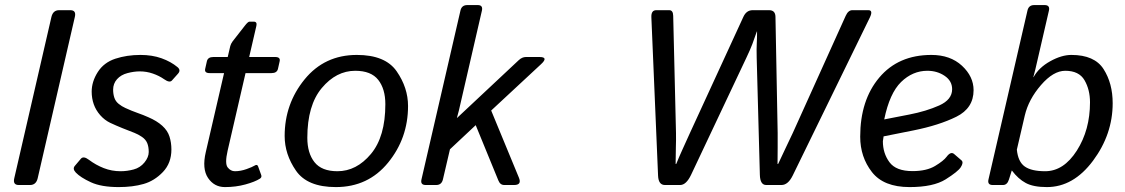

<svg xmlns="http://www.w3.org/2000/svg" viewBox="-20 -741 4505 769"><path d="M55.2 0Q30.8 0 37.1 -26.9L186 -673.3Q192.4 -700.2 216.8 -700.2H261.7Q286.1 -700.2 279.8 -673.3L130.9 -26.9Q124.5 0 100.1 0Z M283.7 -49.8Q269.5 -64.9 279.8 -76.7L304.2 -105.5Q314.5 -117.2 335.9 -101.1Q363.8 -80.1 395.8 -67.6Q427.7 -55.2 462.9 -55.2Q489.3 -55.2 515.4 -62.3Q541.5 -69.3 558.6 -90.3Q575.7 -111.3 575.7 -132.3Q575.7 -153.3 569.6 -168Q563.5 -182.6 548.3 -192.9Q533.2 -203.1 518.1 -209Q497.6 -216.8 470.9 -227.5Q444.3 -238.3 421.4 -249Q398.9 -259.8 381.3 -279.8Q363.8 -299.8 355.5 -323.5Q347.2 -347.2 347.2 -374Q347.2 -414.1 371.6 -452.4Q396 -490.7 442.1 -505.9Q488.3 -521 542.5 -521Q589.4 -521 627 -507.6Q664.6 -494.1 690.9 -472.2Q705.6 -460 692.9 -445.8L668.5 -418.5Q659.2 -408.2 637.2 -423.8Q617.7 -437.5 592.3 -446.3Q566.9 -455.1 540 -455.1Q516.6 -455.1 490.5 -448.2Q464.4 -441.4 448.7 -423.8Q433.1 -406.2 433.1 -381.8Q433.1 -364.3 438 -349.6Q442.9 -335 455.3 -325Q467.8 -314.9 481.9 -308.6Q507.3 -296.9 531 -288.6Q554.7 -280.3 574.2 -271.5Q608.4 -256.8 629.9 -237.3Q651.4 -217.8 658.9 -193.8Q666.5 -169.9 666.5 -142.1Q666.5 -87.9 632.6 -52.2Q598.6 -16.6 555.2 -4.2Q511.7 8.3 455.6 8.3Q385.7 8.3 344 -11Q302.2 -30.3 283.7 -49.8Z M819.8 -448.2Q797.9 -448.2 801.8 -465.3L808.6 -495.6Q812.5 -512.7 834.5 -512.7H892.1L902.3 -556.6Q904.8 -565.9 911.6 -575.2L960 -637.2Q973.1 -654.3 979 -654.3H996.1Q1010.7 -654.3 1006.8 -637.2L978 -512.7H1082Q1104 -512.7 1100.1 -495.6L1093.3 -465.3Q1089.4 -448.2 1067.4 -448.2H963.4L891.6 -137.2Q879.9 -85.9 891.8 -70.6Q903.8 -55.2 920.9 -55.2Q943.4 -55.2 967.3 -63.7Q991.2 -72.3 999.5 -77.6Q1010.3 -84.5 1013.7 -74.7L1026.4 -39.6Q1029.3 -30.8 1021 -25.4Q1001 -12.7 962.6 -2.2Q924.3 8.3 880.9 8.3Q837.9 8.3 813.2 -28.3Q788.6 -64.9 804.2 -131.8L877.4 -448.2Z M1120.1 -196.3Q1120.1 -325.2 1200 -423.1Q1279.8 -521 1409.2 -521Q1523.4 -521 1568.8 -455.3Q1614.3 -389.6 1614.3 -316.4Q1614.3 -187.5 1534.4 -89.6Q1454.6 8.3 1325.2 8.3Q1210.9 8.3 1165.5 -57.4Q1120.1 -123 1120.1 -196.3ZM1210.9 -189Q1210.9 -127.9 1239.5 -91.6Q1268.1 -55.2 1331.5 -55.2Q1407.7 -55.2 1465.6 -124.3Q1523.4 -193.4 1523.4 -323.7Q1523.4 -384.8 1494.9 -421.1Q1466.3 -457.5 1402.8 -457.5Q1326.7 -457.5 1268.8 -388.4Q1210.9 -319.3 1210.9 -189Z M1685.1 0Q1663.1 0 1668 -22L1824.2 -698.7Q1829.1 -720.7 1851.6 -720.7H1893.6Q1915 -720.7 1910.2 -698.7L1817.9 -298.3Q1814.5 -284.2 1810.1 -269H1811L2057.6 -500Q2071.3 -512.7 2086.4 -512.7H2140.6Q2178.2 -512.7 2147 -483.9L1947.3 -298.3L2058.6 -28.8Q2070.3 0 2039.1 0H1999.5Q1983.4 0 1976.1 -18.1L1885.3 -239.7L1782.2 -143.1L1753.9 -22Q1748.5 0 1727.1 0Z M2588.9 -670.9Q2587.4 -700.2 2608.4 -700.2H2660.6Q2675.8 -700.2 2676.3 -677.7L2687.5 -208.5Q2688 -178.7 2687 -151.1Q2686 -123.5 2686 -84.5H2688.5Q2700.2 -113.3 2713.1 -141.6Q2726.1 -169.9 2743.2 -208L2957.5 -673.8Q2969.7 -700.2 2994.6 -700.2H3060.5Q3085.4 -700.2 3085.9 -673.8L3094.7 -208Q3095.2 -184.1 3094.7 -151.6Q3094.2 -119.1 3094.2 -84.5H3096.7Q3109.9 -113.8 3127.4 -149.7Q3145 -185.5 3155.3 -208.5L3367.2 -677.7Q3377.4 -700.2 3393.6 -700.2H3458Q3478 -700.2 3463.9 -670.9L3154.8 -37.6Q3136.2 0 3109.9 0H3048.8Q3024.4 0 3023.4 -41L3010.7 -509.3Q3009.8 -546.4 3011 -566.7Q3012.2 -586.9 3012.2 -614.7H3011.2Q3001 -585 2993.2 -564.2Q2985.4 -543.5 2969.2 -509.3L2748 -41Q2728.5 0 2704.1 0H2643.1Q2617.2 0 2615.7 -37.6Z M3425.3 -193.4Q3425.3 -339.8 3501.7 -430.4Q3578.1 -521 3710.4 -521Q3786.1 -521 3832.8 -477.8Q3879.4 -434.6 3879.4 -379.9Q3879.4 -307.6 3810.3 -273.4Q3741.2 -239.3 3639.2 -218.8L3519 -194.8Q3516.1 -176.3 3516.1 -175.3Q3516.1 -127 3542.5 -91.3Q3568.8 -55.7 3634.8 -55.7Q3690.9 -55.7 3725.1 -76.2Q3759.3 -96.7 3771.5 -113.3Q3788.6 -136.2 3802.2 -123.5L3831.1 -98.6Q3840.3 -90.3 3828.1 -71.3Q3816.9 -53.7 3767.6 -22.7Q3718.3 8.3 3623 8.3Q3519 8.3 3472.2 -52Q3425.3 -112.3 3425.3 -193.4ZM3521.5 -262.7 3621.6 -282.2Q3689.9 -295.4 3741.7 -318.6Q3793.5 -341.8 3793.5 -383.8Q3793.5 -417 3763.4 -437.3Q3733.4 -457.5 3694.3 -457.5Q3635.3 -457.5 3589.1 -412.6Q3543 -367.7 3521.5 -262.7Z M3956.1 0Q3934.1 0 3939 -22L4095.2 -698.7Q4100.1 -720.7 4122.1 -720.7H4164.1Q4186 -720.7 4181.2 -698.7L4126.5 -461.9Q4123 -447.8 4118.7 -432.1H4119.6Q4141.1 -470.7 4186.5 -495.8Q4231.9 -521 4271 -521Q4363.8 -521 4400.1 -464.1Q4436.5 -407.2 4436.5 -327.6Q4436.5 -203.1 4357.9 -97.4Q4279.3 8.3 4172.9 8.3Q4118.7 8.3 4088.4 -8.1Q4058.1 -24.4 4033.2 -57.6H4032.2L4021 -22Q4014.2 0 3997.1 0ZM4052.7 -141.6Q4057.6 -92.8 4084.5 -74Q4111.3 -55.2 4166 -55.2Q4240.2 -55.2 4293 -137.9Q4345.7 -220.7 4345.7 -331.1Q4345.7 -381.8 4323.7 -419.7Q4301.8 -457.5 4246.6 -457.5Q4198.7 -457.5 4149.2 -400.1Q4099.6 -342.8 4084.5 -278.3Z"/></svg>

Font: Istok Web
Style: Italic
Weight: 400
Italic angle: -13°
Designer: Andrey V. Panov
Foundry: Andrey V. Panov
Version: Version 1.0.2g